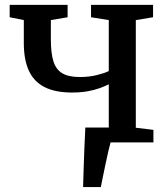

<svg xmlns="http://www.w3.org/2000/svg" viewBox="-20 -574 677 774"><path d="M315 180Q316 145.5 317.2 105.5Q318.5 65.5 320.2 23Q322 -19.5 324 -60H491.5L427 -5.5Q422.5 11.5 416.2 38.2Q410 65 404 94Q398 123 393.2 146.5Q388.5 170 386.5 180ZM331 0V-50.5L418.5 -59V-234Q402 -226 380.5 -218.2Q359 -210.5 332 -205.8Q305 -201 270.5 -201Q202 -201 159 -223.2Q116 -245.5 96 -289.8Q76 -334 76 -400.5V-493L19 -504.5V-554.5H252.5V-504.5L185 -493V-415Q185 -360.5 195.2 -327.2Q205.5 -294 230.8 -278.8Q256 -263.5 302 -263.5Q338.5 -263.5 370 -271.2Q401.5 -279 418.5 -287.5V-493L347 -504.5V-554.5H597V-504.5L527.5 -493V-59L598.5 -50.5V0Z"/></svg>

Font: Merriweather 20pt Medium
Style: Regular
Weight: 500
Version: Version 2.100